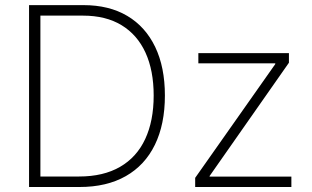

<svg xmlns="http://www.w3.org/2000/svg" viewBox="-20 -748 1247 768"><path d="M298.3 0H121.1V-42H296.4Q393.6 -42 460.2 -80.6Q526.9 -119.1 560.8 -191.9Q594.7 -264.6 594.7 -365.7Q594.7 -465.8 562 -537.4Q529.3 -608.9 466.3 -647.2Q403.3 -685.5 312 -685.5H119.6V-727.5H314Q416.5 -727.5 489.3 -684.3Q562 -641.1 600.8 -560.1Q639.6 -479 639.6 -365.7Q639.6 -251 599.6 -168.9Q559.6 -86.9 483.2 -43.5Q406.7 0 298.3 0ZM141.6 -727.5V0H96.2V-727.5ZM760.7 0V-36.6L1081.1 -491.7V-494.6H773.4V-535.6H1135.7V-497.1L818.4 -43.9V-41.5H1145.5V0Z"/></svg>

Font: Inter 20pt ExtraLight
Style: Regular
Weight: 250
Version: Version 4.001;git-66647c0bb